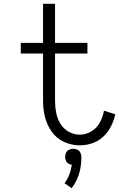

<svg xmlns="http://www.w3.org/2000/svg" viewBox="-20 -755 625 1008"><path d="M356 233 319 207Q349 166 357 110Q350 109 343 106Q332 101 327 90.5Q322 80 322 68.5Q322 57 327 46.5Q332 36 342.5 31Q353 26 365 26Q376 26 386.5 31Q397 36 402 46.5Q407 57 407 68V70V85Q403 173 356 233ZM407 79V70V74ZM399 8Q356 8 316.5 -10Q277 -28 252 -63Q227 -98 216.5 -139.5Q206 -181 206 -224V-474H89V-530H206V-735H269V-530H439V-474H269V-224Q269 -193 275 -162.5Q281 -132 297 -105.5Q313 -79 340.5 -63.5Q368 -48 399 -48Q431 -48 460 -65.5Q489 -83 504.5 -112.5Q520 -142 526 -174L585 -155Q578 -122 562.5 -91.5Q547 -61 522 -37.5Q497 -14 464.5 -3Q432 8 399 8Z"/></svg>

Font: Jozsika Light
Style: Regular
Weight: 300
Monospace: yes
Designer: Belleve Invis
Foundry: Belleve Invis
Version: 2.1.0